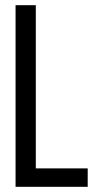

<svg xmlns="http://www.w3.org/2000/svg" viewBox="-20 -720 377 740"><path d="M40 0H318V-71H118V-700H40Z"/></svg>

Font: SVN-Bebas Neue
Style: Regular
Weight: 400
Designer: Ryoichi Tsunekawa
Foundry: Ryoichi Tsunekawa
Version: Version 001.003